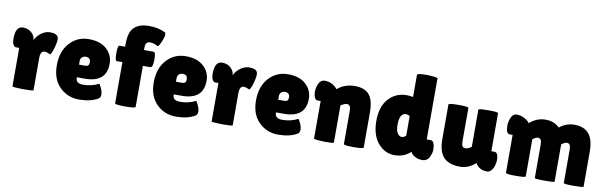

<svg xmlns="http://www.w3.org/2000/svg" viewBox="-47 -1165 5143 1631"><g transform="rotate(10 2524.0 -349.5)"><path d="M264 -1Q264 6 173 6Q82 4 82 -2V-334H55Q39 -334 29.5 -353.5Q20 -373 20 -402Q20 -510 84 -510Q129 -510 159 -482.5Q189 -455 189 -420Q210 -461 245.5 -485.5Q281 -510 318 -510Q376 -510 388 -480Q391 -472 391 -456.5Q391 -441 381.5 -401Q372 -361 362 -343Q352 -325 350 -325Q348 -325 331.5 -332.5Q315 -340 302 -340Q264 -340 264 -280Z M819 -27Q756 10 657 10Q558 10 490 -57.5Q422 -125 422 -244.5Q422 -364 487.5 -437Q553 -510 653 -510Q753 -510 807.5 -459Q862 -408 862 -335Q862 -173 676 -173H607Q607 -143 623.5 -131.5Q640 -120 672 -120Q742 -120 805 -152Q806 -153 814 -138Q838 -95 838 -65.5Q838 -36 819 -27ZM694 -316Q694 -358 653 -358Q634 -358 620.5 -346.5Q607 -335 607 -313V-282H661Q694 -282 694 -316Z M966 -367H917Q902 -367 902 -433.5Q902 -500 917 -500H966V-522Q966 -628 1010.5 -668.5Q1055 -709 1135 -709Q1215 -709 1276 -680Q1284 -677 1284 -658.5Q1284 -640 1267 -599Q1250 -558 1238 -552Q1204 -573 1168 -573Q1129 -573 1129 -521V-500H1212Q1230 -500 1230 -436Q1230 -366 1207 -366H1143V-12Q1143 0 1054.5 0Q966 0 966 -12Z M1655 -27Q1592 10 1493 10Q1394 10 1326 -57.5Q1258 -125 1258 -244.5Q1258 -364 1323.5 -437Q1389 -510 1489 -510Q1589 -510 1643.5 -459Q1698 -408 1698 -335Q1698 -173 1512 -173H1443Q1443 -143 1459.5 -131.5Q1476 -120 1508 -120Q1578 -120 1641 -152Q1642 -153 1650 -138Q1674 -95 1674 -65.5Q1674 -36 1655 -27ZM1530 -316Q1530 -358 1489 -358Q1470 -358 1456.5 -346.5Q1443 -335 1443 -313V-282H1497Q1530 -282 1530 -316Z M1982 -1Q1982 6 1891 6Q1800 4 1800 -2V-334H1773Q1757 -334 1747.5 -353.5Q1738 -373 1738 -402Q1738 -510 1802 -510Q1847 -510 1877 -482.5Q1907 -455 1907 -420Q1928 -461 1963.5 -485.5Q1999 -510 2036 -510Q2094 -510 2106 -480Q2109 -472 2109 -456.5Q2109 -441 2099.5 -401Q2090 -361 2080 -343Q2070 -325 2068 -325Q2066 -325 2049.5 -332.5Q2033 -340 2020 -340Q1982 -340 1982 -280Z M2537 -27Q2474 10 2375 10Q2276 10 2208 -57.5Q2140 -125 2140 -244.5Q2140 -364 2205.5 -437Q2271 -510 2371 -510Q2471 -510 2525.5 -459Q2580 -408 2580 -335Q2580 -173 2394 -173H2325Q2325 -143 2341.5 -131.5Q2358 -120 2390 -120Q2460 -120 2523 -152Q2524 -153 2532 -138Q2556 -95 2556 -65.5Q2556 -36 2537 -27ZM2412 -316Q2412 -358 2371 -358Q2352 -358 2338.5 -346.5Q2325 -335 2325 -313V-282H2379Q2412 -282 2412 -316Z M2854 -6Q2854 1 2782 1Q2682 -2 2682 -10V-334H2656Q2630 -334 2622 -378Q2620 -391 2620 -404Q2620 -435 2632 -466Q2650 -510 2688 -510Q2726 -510 2756 -492Q2786 -474 2796 -456Q2859 -510 2946 -510Q3033 -510 3072 -463Q3111 -416 3111 -309V-9Q3111 3 3025.5 3Q2940 3 2940 -9V-298Q2940 -348 2905 -348Q2895 -348 2877 -339.5Q2859 -331 2854 -327Z M3449 -694Q3449 -709 3528 -709Q3555 -709 3590.5 -705.5Q3626 -702 3626 -696V-169H3661Q3686 -169 3694 -124Q3696 -111 3696 -88.5Q3696 -66 3682 -34Q3662 10 3618 10Q3585 10 3559.5 -3Q3534 -16 3525 -30L3516 -43Q3461 10 3378 10Q3295 10 3236 -59Q3177 -128 3177 -251.5Q3177 -375 3239 -442.5Q3301 -510 3394 -510Q3421 -510 3449 -504ZM3416 -350Q3360 -350 3360 -249Q3360 -198 3376 -175.5Q3392 -153 3411.5 -153Q3431 -153 3449 -170V-340Q3432 -350 3416 -350Z M3756 -494Q3756 -505 3842 -505Q3928 -505 3928 -494V-202Q3928 -152 3960 -152Q3984 -152 4014 -173V-494Q4014 -504 4099 -504Q4184 -504 4184 -494V-166H4210Q4244 -166 4244 -101Q4244 -68 4230 -34Q4210 10 4176 10Q4109 10 4077 -45L4076 -44Q4015 10 3945 10Q3848 10 3802 -38.5Q3756 -87 3756 -199Z M4758 -5Q4758 2 4672.5 2Q4587 2 4587 -7V-298Q4587 -348 4554 -348Q4537 -348 4509 -326V-6Q4509 4 4423.5 4Q4338 4 4338 -7V-334H4313Q4280 -334 4280 -403Q4280 -434 4292 -466Q4308 -510 4344 -510Q4380 -510 4413.5 -491Q4447 -472 4454 -455Q4516 -510 4591.5 -510Q4667 -510 4713 -463Q4767 -510 4843 -510Q5008 -510 5008 -309V-5Q5008 2 4922.5 2Q4837 2 4837 -7V-298Q4837 -348 4804 -348Q4786 -348 4758 -326Z"/></g></svg>

Font: Lilita One
Style: Regular
Weight: 400
Designer: Juan Montoreano
Foundry: Juan Montoreano
Version: Version 1.002